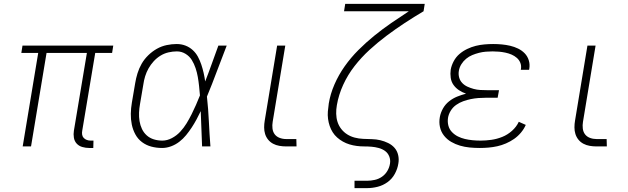

<svg xmlns="http://www.w3.org/2000/svg" viewBox="-20 -755 3240 990"><path d="M461 8H440Q422 8 404.5 3Q387 -2 375.5 -14.5Q364 -27 361 -45Q358 -63 361 -81L428 -482H220L140 0H97L177 -482H90L96 -520H564L558 -482H471L404 -81Q402 -71 403.5 -61Q405 -51 411.5 -44Q418 -37 427.5 -33.5Q437 -30 447 -30H462Z M816 8Q787 8 760.5 1Q734 -6 712.5 -22Q691 -38 678 -62Q665 -86 659.5 -113Q654 -140 654.5 -168.5Q655 -197 660 -226L677 -326Q681 -351 689 -377Q697 -403 710.5 -426.5Q724 -450 744.5 -470Q765 -490 789 -503.5Q813 -517 839.5 -522.5Q866 -528 891 -528Q915 -528 936 -520Q957 -512 973.5 -497Q990 -482 1000.5 -462.5Q1011 -443 1018 -422Q1025 -401 1030 -379Q1035 -357 1038 -335Q1056 -381 1072.5 -427.5Q1089 -474 1106 -520H1149Q1123 -454 1098.5 -388Q1074 -322 1047 -257Q1054 -193 1057 -128.5Q1060 -64 1065 0H1022Q1020 -46 1018.5 -91.5Q1017 -137 1015 -182Q1005 -161 993.5 -139.5Q982 -118 968.5 -97.5Q955 -77 939.5 -58Q924 -39 904.5 -24Q885 -9 862 -0.5Q839 8 816 8ZM817 -30Q842 -30 866.5 -43Q891 -56 909.5 -76Q928 -96 942 -119Q956 -142 968 -166Q980 -190 990.5 -214Q1001 -238 1011 -263Q1009 -287 1006.5 -311Q1004 -335 1000 -358Q996 -381 988.5 -403.5Q981 -426 969 -445.5Q957 -465 936.5 -477.5Q916 -490 892 -490Q871 -490 849 -485Q827 -480 807.5 -468Q788 -456 772.5 -439Q757 -422 746 -402.5Q735 -383 728.5 -362Q722 -341 719 -319L702 -219Q698 -197 697 -174.5Q696 -152 699.5 -130.5Q703 -109 712 -90Q721 -71 736.5 -57Q752 -43 773 -36.5Q794 -30 817 -30Z M1456 0Q1438 0 1420.5 -3Q1403 -6 1388 -14Q1373 -22 1362.5 -35Q1352 -48 1347 -64Q1342 -80 1342 -98Q1342 -116 1345 -133L1409 -520H1451L1386 -127Q1383 -110 1385 -92.5Q1387 -75 1396.5 -62.5Q1406 -50 1422 -44Q1438 -38 1456 -38H1508L1509 0Z M1808 215V177H1873Q1892 177 1912.5 172.5Q1933 168 1950 156Q1967 144 1977.5 126Q1988 108 1991 88Q1994 69 1987 51.5Q1980 34 1965.5 23.5Q1951 13 1932.5 8Q1914 3 1895.5 1.5Q1877 0 1857.5 0Q1838 0 1819 -2.5Q1800 -5 1782 -10.5Q1764 -16 1748 -25Q1732 -34 1718.5 -46Q1705 -58 1695.5 -73Q1686 -88 1680 -105.5Q1674 -123 1671.5 -142Q1669 -161 1670.5 -180Q1672 -199 1675 -219V-220Q1683 -270 1704.5 -319.5Q1726 -369 1757.5 -413.5Q1789 -458 1828 -497Q1867 -536 1909.5 -570.5Q1952 -605 1997 -636Q2042 -667 2088 -697H1754L1760 -735H2170L2164 -697Q2115 -668 2067 -636.5Q2019 -605 1973 -570.5Q1927 -536 1885 -497.5Q1843 -459 1808 -414Q1773 -369 1749.5 -317.5Q1726 -266 1717 -213Q1713 -191 1713.5 -168.5Q1714 -146 1720.5 -126Q1727 -106 1740 -89.5Q1753 -73 1770.5 -62Q1788 -51 1809 -45.5Q1830 -40 1852.5 -39Q1875 -38 1897.5 -37.5Q1920 -37 1941 -32Q1962 -27 1981.5 -17.5Q2001 -8 2014.5 7.5Q2028 23 2033 44.5Q2038 66 2034 88Q2030 115 2016 141Q2002 167 1978.5 184Q1955 201 1927.5 208Q1900 215 1873 215Z M2454 8Q2427 8 2401.5 5.5Q2376 3 2352 -4Q2328 -11 2306.5 -23.5Q2285 -36 2269.5 -55.5Q2254 -75 2248.5 -100Q2243 -125 2248 -152Q2252 -174 2264 -195.5Q2276 -217 2295.5 -232.5Q2315 -248 2337.5 -257Q2360 -266 2383 -272Q2363 -279 2346.5 -290Q2330 -301 2318.5 -317Q2307 -333 2304 -354Q2301 -375 2304 -396Q2308 -418 2319.5 -439.5Q2331 -461 2349 -476.5Q2367 -492 2389 -502.5Q2411 -513 2433 -518.5Q2455 -524 2478 -526Q2501 -528 2523 -528Q2545 -528 2567 -526Q2589 -524 2610.5 -519Q2632 -514 2651.5 -504.5Q2671 -495 2685.5 -480Q2700 -465 2706.5 -444Q2713 -423 2709 -400L2708 -395H2665L2666 -398Q2669 -416 2663 -431Q2657 -446 2645 -456.5Q2633 -467 2618 -473.5Q2603 -480 2586.5 -483.5Q2570 -487 2553.5 -488.5Q2537 -490 2520 -490Q2503 -490 2485 -488.5Q2467 -487 2449.5 -482.5Q2432 -478 2415 -471Q2398 -464 2383.5 -452Q2369 -440 2359 -424Q2349 -408 2346 -390Q2343 -372 2347.5 -355.5Q2352 -339 2363.5 -327Q2375 -315 2390.5 -308Q2406 -301 2422.5 -296.5Q2439 -292 2456.5 -291Q2474 -290 2492 -290H2553L2546 -251H2485Q2466 -251 2446.5 -249.5Q2427 -248 2407.5 -244Q2388 -240 2368.5 -233Q2349 -226 2332 -214Q2315 -202 2304 -184Q2293 -166 2290 -147Q2287 -126 2292 -107Q2297 -88 2310.5 -74Q2324 -60 2341 -51.5Q2358 -43 2377 -38.5Q2396 -34 2416.5 -32Q2437 -30 2458 -30Q2485 -30 2513.5 -34Q2542 -38 2569.5 -49Q2597 -60 2620 -80.5Q2643 -101 2655 -127L2691 -111Q2682 -90 2666 -71Q2650 -52 2630.5 -38.5Q2611 -25 2589 -15.5Q2567 -6 2544.5 -1Q2522 4 2499 6Q2476 8 2454 8Z M3056 0Q3038 0 3020.5 -3Q3003 -6 2988 -14Q2973 -22 2962.5 -35Q2952 -48 2947 -64Q2942 -80 2942 -98Q2942 -116 2945 -133L3009 -520H3051L2986 -127Q2983 -110 2985 -92.5Q2987 -75 2996.5 -62.5Q3006 -50 3022 -44Q3038 -38 3056 -38H3108L3109 0Z"/></svg>

Font: Iosevka Aile Extralight
Style: Italic
Weight: 200
Italic angle: -9°
Designer: Belleve Invis
Foundry: Belleve Invis
Version: Version 31.1.0; ttfautohint (v1.8.4)